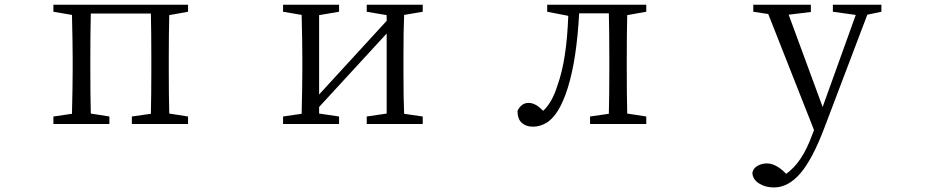

<svg xmlns="http://www.w3.org/2000/svg" viewBox="-20 -534 4040 827"><path d="M210 0V-32.2L290 -43.9Q293 -167 293 -227.5V-286.1Q293 -346.7 290 -469.7L210 -483.4V-513.7H790V-483.4L709 -468.8Q707 -386.7 707 -286.1V-227.5Q707 -127 709 -44.9L790 -32.2V0H547.9V-32.2L629.9 -43.9Q631.8 -127.9 631.8 -227.5V-286.1Q631.8 -394.5 629.9 -475.6H371.1Q369.1 -393.6 369.1 -286.1V-227.5Q369.1 -127 371.1 -44.9L451.2 -32.2V0Z M1199.2 0V-32.2L1279.3 -43.9Q1282.2 -169.9 1282.2 -227.5V-286.1Q1282.2 -346.7 1279.3 -469.7L1199.2 -483.4V-513.7H1440.4V-483.4L1354.5 -468.8V-127L1645.5 -444.3V-468.8L1559.6 -483.4V-513.7H1800.8V-483.4L1720.7 -469.7Q1717.8 -408.2 1717.8 -286.1V-227.5Q1717.8 -106.4 1720.7 -43.9L1800.8 -32.2V0H1559.6V-32.2L1645.5 -44.9V-389.6L1354.5 -73.2V-44.9L1440.4 -32.2V0ZM1316.4 -32.2ZM1681.6 -483.4Z M2209 -56.6Q2225.6 -90.8 2256.8 -90.8Q2287.1 -90.8 2319.3 -56.6Q2358.4 -91.8 2381.8 -168Q2420.9 -276.4 2427.7 -465.8L2336.9 -483.4V-513.7H2763.7V-483.4L2681.6 -468.8Q2679.7 -386.7 2679.7 -286.1V-227.5Q2679.7 -127 2681.6 -44.9L2763.7 -32.2V0H2521.5V-32.2L2602.5 -43.9Q2604.5 -127.9 2604.5 -227.5V-286.1Q2604.5 -395.5 2602.5 -476.6H2474.6Q2463.9 -278.3 2425.8 -156.2Q2387.7 -34.2 2330.1 -2.9Q2303.7 11.7 2275.4 11.7Q2246.1 11.7 2227.5 -4.9Q2209 -21.5 2209 -56.6Z M3220.7 210Q3224.6 190.4 3243.2 180.2Q3261.7 169.9 3283.2 169.9Q3319.3 169.9 3358.4 207L3366.2 214.8Q3434.6 167 3477.5 48.8L3486.3 26.4L3289.1 -473.6L3224.6 -483.4V-513.7H3472.7V-482.4L3377 -470.7L3523.4 -73.2L3666 -469.7L3567.4 -483.4V-513.7H3776.4V-483.4L3715.8 -470.7L3531.2 15.6Q3479.5 152.3 3427.2 212.9Q3375 273.4 3313.5 273.4Q3276.4 273.4 3249 255.9Q3221.7 238.3 3220.7 210ZM3285.2 -483.4ZM3373 -482.4ZM3670.9 -483.4ZM3721.7 -483.4Z"/></svg>

Font: GenEi Koburi Mincho v6
Style: Regular
Weight: 400
Designer: o_tamon (Modified)
Foundry: o_tamon / Adobe Systems Incorporated
Version: Version 6.1